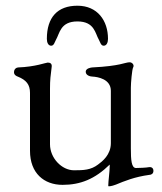

<svg xmlns="http://www.w3.org/2000/svg" viewBox="-20 -633 567 672"><path d="M176 -494C189 -516 191 -558 251 -558C311 -558 313 -516 326 -494C331 -485 333 -473 343 -473C353 -473 358 -484 358 -497C358 -561 321 -613 251 -613C181 -613 144 -572 144 -497C144 -484 149 -473 159 -473C169 -473 171 -485 176 -494ZM434 -415C417 -415 402.9 -401.9 303 -397C299 -396.8 280 -394 280 -382C280 -368 298 -365 303 -365C323 -364 368 -356 368 -315V-132C368 -91 338 -68 323 -57C298 -38 273 -37 239 -37C196 -37 155 -80 155 -128V-323C155 -353 157 -369 161 -400C162 -410 156 -414 147 -414C141 -414 104 -399.2 44 -397C38.9 -396.8 29 -393 29 -380C29 -370 39 -366 42 -365C72 -353 85 -337 85 -308V-105C85 -27 134 14 199 14C261 14 312 -6 364 -57V-51C364 -34 359 2 359 15C359 18 358 19 362 19C368 19 382 15 386 13C415 1 451 -14 503 -21C508 -21 517 -24 517 -35C517 -47 507 -49 502 -48C492 -46 466 -45 456 -45C440 -45 438 -73 438 -114V-326C438 -342 442 -390 446 -397C451 -405 443 -415 434 -415Z"/></svg>

Font: EB Garamond 12
Style: Regular
Weight: 400
Version: Version 0.016+